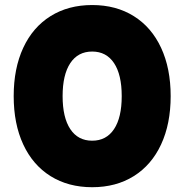

<svg xmlns="http://www.w3.org/2000/svg" viewBox="-20 -741 743 774"><path d="M35.2 -353.5Q35.2 -465.3 73.7 -548.3Q112.3 -631.3 183.8 -676Q255.4 -720.7 351.6 -720.7Q447.8 -720.7 519.3 -676Q590.8 -631.3 629.4 -548.3Q668 -465.3 668 -353.5Q668 -241.7 629.4 -158.7Q590.8 -75.7 519.3 -31Q447.8 13.7 351.6 13.7Q255.4 13.7 183.8 -31Q112.3 -75.7 73.7 -158.7Q35.2 -241.7 35.2 -353.5ZM470.7 -353.5Q470.7 -439.9 439.7 -486.6Q408.7 -533.2 351.6 -533.2Q294.4 -533.2 263.4 -486.6Q232.4 -439.9 232.4 -353.5Q232.4 -267.1 263.4 -220.5Q294.4 -173.8 351.6 -173.8Q408.7 -173.8 439.7 -220.5Q470.7 -267.1 470.7 -353.5Z"/></svg>

Font: Wanted Sans ExtraBlack
Style: Regular
Weight: 900
Designer: Original Design by Kil Hyung-jin and Kang Hanbin, Wanted Lab, Inc; Hangeul from Source Han Sans by Jang Soo-young and Ka
Foundry: Wanted Lab, Inc.
Version: Version 1.001